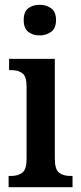

<svg xmlns="http://www.w3.org/2000/svg" viewBox="-20 -782 337 802"><path d="M146 -634Q117 -634 98 -649Q79 -664 79 -698Q79 -733 98 -747.5Q117 -762 146 -762Q173 -762 193.5 -747.5Q214 -733 214 -698Q214 -664 193.5 -649Q173 -634 146 -634ZM16 0V-47H26Q55 -47 73 -60.5Q91 -74 91 -117V-420Q91 -463 73.5 -476Q56 -489 29 -489H18V-536H209V-120Q209 -74 227 -60.5Q245 -47 273 -47H283V0Z"/></svg>

Font: Noto Serif Khmer Condensed SemiBold
Style: Regular
Weight: 600
Width: 3
Designer: Danh Hong and the Monotype Design Team
Foundry: Monotype Imaging Inc.
Version: Version 2.004; ttfautohint (v1.8.4.7-5d5b)